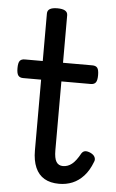

<svg xmlns="http://www.w3.org/2000/svg" viewBox="-53 -767 494 821"><g transform="rotate(5 193.5 -356.5)"><path d="M232 17Q194 17 168.5 2Q143 -13 130 -43Q117 -73 117 -116V-420H40Q25 -420 18.5 -429Q12 -438 12 -460Q12 -483 18.5 -491.5Q25 -500 40 -500H117V-704Q117 -717 127.5 -723.5Q138 -730 160 -730Q182 -730 193 -723.5Q204 -717 204 -704V-500H330Q345 -500 351.5 -491.5Q358 -483 358 -460Q358 -438 351.5 -429Q345 -420 330 -420H204V-125Q204 -90 213.5 -75Q223 -60 242 -60Q263 -60 280.5 -74Q298 -88 316 -121Q322 -130 331 -131.5Q340 -133 354 -127Q369 -120 373.5 -109.5Q378 -99 373 -89Q359 -52 337.5 -28.5Q316 -5 289.5 6Q263 17 232 17Z"/></g></svg>

Font: Playwrite GB S
Style: Regular
Weight: 400
Designer: Veronika Burian, José Scaglione
Foundry: TypeTogether
Version: Version 1.000